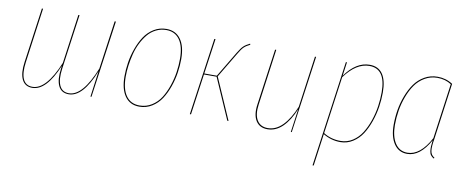

<svg xmlns="http://www.w3.org/2000/svg" viewBox="-63 -802 3080 1269"><g transform="rotate(10 1476.5 -167.5)"><path d="M621.1 -517.6H629.4L556.6 0H549.8L573.2 -173.8Q499.5 9.8 404.8 9.8Q355.5 9.8 335.4 -32Q315.4 -73.7 326.2 -149.4L328.6 -168Q254.9 9.8 160.2 9.8Q110.8 9.8 90.8 -32.2Q70.8 -74.2 81.5 -149.4L132.8 -517.6H140.6L89.8 -149.9Q79.6 -76.2 97.2 -36.6Q114.7 2.9 160.2 2.9Q252.9 2.9 331.5 -187.5L377.4 -517.6H385.3L334 -149.9Q323.7 -76.7 341.6 -36.9Q359.4 2.9 404.8 2.9Q497.1 2.9 575.7 -192.9Z M878.9 9.3Q815.9 9.3 782 -38.3Q748 -85.9 748 -171.4Q748 -217.3 755.4 -264.6Q762.7 -312 779.8 -359.6Q796.9 -407.2 821.5 -444.3Q846.2 -481.4 884 -504.6Q921.9 -527.8 967.8 -527.8Q1030.3 -527.8 1064 -480.7Q1097.7 -433.6 1097.7 -348.6Q1097.7 -303.7 1090.6 -256.6Q1083.5 -209.5 1066.7 -161.4Q1049.8 -113.3 1025.4 -75.7Q1001 -38.1 962.9 -14.4Q924.8 9.3 878.9 9.3ZM878.9 1.5Q923.8 1.5 960.7 -22Q997.6 -45.4 1020.8 -82.3Q1043.9 -119.1 1060.1 -166.5Q1076.2 -213.9 1082.8 -259.8Q1089.4 -305.7 1089.4 -349.1Q1089.4 -431.6 1057.9 -476.1Q1026.4 -520.5 967.8 -520.5Q930.7 -520.5 898.7 -504.4Q866.7 -488.3 844 -460.7Q821.3 -433.1 804 -398.2Q786.6 -363.3 776.6 -323.5Q766.6 -283.7 761.5 -245.6Q756.3 -207.5 756.3 -170.9Q756.3 -88.4 787.8 -43.5Q819.3 1.5 878.9 1.5Z M1528.3 -527.8 1530.8 -521Q1504.9 -508.8 1490.2 -494.6Q1475.6 -480.5 1456.1 -446.8L1355 -277.8L1476.6 0H1468.3L1348.1 -274.4H1263.2L1224.6 0H1216.8L1290 -517.6H1297.9L1264.2 -281.2H1348.6L1450.7 -452.1Q1471.2 -486.3 1486.3 -500.7Q1501.5 -515.1 1528.3 -527.8Z M1738.8 9.3Q1685.5 9.3 1660.6 -30.5Q1635.7 -70.3 1645.5 -140.1L1697.8 -517.6H1705.6L1653.8 -140.1Q1644.5 -73.2 1667.2 -35.9Q1689.9 1.5 1739.3 1.5Q1793.9 1.5 1838.9 -44.4Q1883.8 -90.3 1917.5 -172.9L1965.3 -517.6H1973.1L1900.9 0H1894.5L1916.5 -156.7Q1884.3 -78.1 1839.4 -34.4Q1794.4 9.3 1738.8 9.3Z M2074.2 192.9 2172.9 -517.6H2180.2L2167.5 -425.3Q2240.7 -527.8 2332 -527.8Q2390.1 -527.8 2419.2 -485.4Q2448.2 -442.9 2448.2 -362.3Q2448.2 -314.5 2440.7 -264.9Q2433.1 -215.3 2415.8 -165.5Q2398.4 -115.7 2373.8 -77.4Q2349.1 -39.1 2311 -14.9Q2272.9 9.3 2227.5 9.3Q2166.5 9.3 2111.8 -23.4L2082 191.9ZM2227.5 1.5Q2272 1.5 2308.6 -22.2Q2345.2 -45.9 2369.1 -84Q2393.1 -122.1 2409.7 -170.7Q2426.3 -219.2 2433.3 -267.6Q2440.4 -315.9 2440.4 -362.3Q2440.4 -520 2331.5 -520Q2242.2 -520 2166 -415L2112.8 -30.8Q2163.6 1.5 2227.5 1.5Z M2787.6 -527.8Q2844.2 -527.8 2889.2 -498L2836.9 -118.7Q2827.6 -67.4 2831.3 -38.8Q2835 -10.3 2858.9 2.9L2856 9.3Q2842.3 2 2834.5 -8.5Q2826.7 -19 2824.7 -35.6Q2822.8 -52.2 2823.5 -67.4Q2824.2 -82.5 2827.6 -108.4Q2762.2 9.3 2676.3 9.3Q2618.7 9.3 2587.2 -38.1Q2555.7 -85.4 2555.7 -165Q2555.7 -214.4 2563.7 -263.7Q2571.8 -313 2590.1 -361.1Q2608.4 -409.2 2634.5 -445.8Q2660.6 -482.4 2700.2 -505.1Q2739.7 -527.8 2787.6 -527.8ZM2787.6 -520.5Q2741.7 -520.5 2703.4 -498.3Q2665 -476.1 2639.9 -440.2Q2614.7 -404.3 2597.2 -357.2Q2579.6 -310.1 2571.8 -261.7Q2564 -213.4 2564 -165.5Q2564 -89.4 2593.3 -43.9Q2622.6 1.5 2676.8 1.5Q2762.2 1.5 2829.6 -123L2880.9 -494.1Q2840.8 -520.5 2787.6 -520.5Z"/></g></svg>

Font: Fira Sans Compressed Eight
Style: Italic
Weight: 100
Width: 3
Italic angle: -8°
Designer: Carrois Corporate & Edenspiekermann AG
Foundry: Carrois Corporate GbR & Edenspiekermann AG
Version: Version 4.203;PS 004.203;hotconv 1.0.88;makeotf.lib2.5.64775